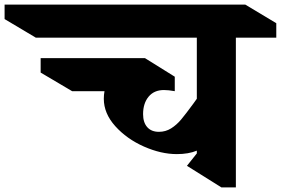

<svg xmlns="http://www.w3.org/2000/svg" viewBox="-153 -806 1223 836"><path d="M1050 -642H874V10H811L661 -84L704 -138V-150Q668 -135 617 -135Q548 -135 473.5 -168Q399 -201 349 -256.5Q299 -312 299 -376Q299 -393 302 -409H161L24 -490V-553H477H478L608 -472V-409Q580 -414 561 -414Q518 -414 494 -385Q470 -356 470 -309Q470 -273 488 -252.5Q506 -232 539 -232Q568 -232 592 -247Q616 -262 636 -286Q656 -310 689 -355L704 -376V-642H3L-133 -723V-786H915L1050 -705Z"/></svg>

Font: InknutAntiqua
Style: Bold
Weight: 700
Designer: Claus Eggers Srensen
Foundry: Claus Eggers Srensen
Version: Version 1.000; ttfautohint (v1.2) -l 7 -r 28 -G 50 -x 13 -D 